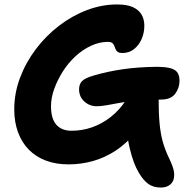

<svg xmlns="http://www.w3.org/2000/svg" viewBox="-20 -728 842 862"><path d="M703 114Q668 114 645.5 97.5Q623 81 603 47Q591 27 581 0.5Q571 -26 562 -64Q553 -102 547 -158L592 -138Q550 -85 500.5 -52.5Q451 -20 397.5 -5Q344 10 288 10Q231 10 186 -7Q141 -24 109.5 -56Q78 -88 61 -134Q44 -180 44 -237Q44 -310 70 -379Q96 -448 141 -507.5Q186 -567 244.5 -612Q303 -657 370 -682.5Q437 -708 506 -708Q550 -708 576.5 -696Q603 -684 615.5 -662.5Q628 -641 628 -613Q628 -580 615.5 -552Q603 -524 581 -507Q559 -490 530 -490Q516 -490 509 -494.5Q502 -499 499 -507Q496 -515 493 -522.5Q490 -530 484 -535Q478 -540 464 -540Q426 -540 388.5 -522.5Q351 -505 318.5 -475Q286 -445 262 -407Q238 -369 223.5 -329Q209 -289 209 -251Q209 -195 233 -168Q257 -141 301 -141Q349 -141 393.5 -156.5Q438 -172 478 -203.5Q518 -235 548 -282Q567 -308 589.5 -317.5Q612 -327 644 -327Q669 -327 680.5 -318.5Q692 -310 692 -291Q692 -221 696.5 -173.5Q701 -126 711 -91Q721 -56 737 -22Q748 1 753 14.5Q758 28 760 37.5Q762 47 762 58Q762 85 745.5 99.5Q729 114 703 114ZM414 -251Q382 -251 358.5 -272.5Q335 -294 335 -327Q335 -350 348.5 -364Q362 -378 401 -389Q462 -407 530.5 -417Q599 -427 681 -428Q726 -428 748 -421Q770 -414 778 -400Q786 -386 786 -366Q786 -333 766.5 -307Q747 -281 703 -281Q640 -281 594.5 -276.5Q549 -272 516 -266Q483 -260 458.5 -255.5Q434 -251 414 -251Z"/></svg>

Font: Shantell Sans
Style: Bold
Weight: 700
Designer: Stephen Nixon, Anya Danilova, Shantell Martin
Foundry: Arrow Type
Version: Version 1.011;[c5ecc13dd]